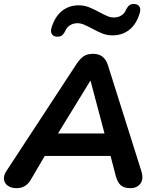

<svg xmlns="http://www.w3.org/2000/svg" viewBox="-28 -953 798 981"><path d="M3.8 -77.6 364.6 -628.5Q382.5 -654.5 400.6 -666.3Q418.8 -678 447.5 -678Q476.9 -678 495.8 -663.2Q514.7 -648.3 523.9 -618.4L693.6 -80.8Q707.1 -38.5 689.5 -15Q672 8.4 636.9 8.4Q605.8 8.4 588.9 -6.6Q572.1 -21.7 563.1 -55.8L528.9 -186.9L572.2 -156.4H162.9L216.6 -183.5L128.9 -33.9Q103.7 8.4 56.7 8.4Q30.6 8.4 13.2 -3.2Q-4.3 -14.8 -7.6 -34.9Q-10.9 -54.9 3.8 -77.6ZM252.3 -244.9 230.3 -271.1H542.1L513.7 -242.3L434.4 -541H434ZM235.1 -811.2Q252.7 -868.4 288.7 -897.1Q324.6 -925.8 373.8 -925.8Q400.8 -925.8 424.5 -916.9Q448.3 -907.9 479.3 -890.9Q506.1 -876.7 521.8 -870.2Q537.5 -863.7 553.5 -863.7Q575.2 -863.7 591.7 -873.8Q608.2 -883.9 616.4 -904L619.2 -909.2Q626.7 -922.6 635.9 -928Q645.1 -933.5 660.1 -932.5Q676.8 -931.3 684.4 -919.1Q692 -907 686.2 -887Q669.3 -829.7 633 -801Q596.7 -772.3 546.7 -772.3Q519.7 -772.3 496.4 -781.3Q473 -790.3 442 -807.3Q415.2 -821.4 399.5 -827.9Q383.8 -834.4 367.8 -834.4Q346.9 -834.4 330.4 -824.4Q313.9 -814.3 304.9 -794.2Q303.3 -791 301.9 -788Q294.2 -775.3 285.3 -770Q276.4 -764.7 261.2 -765.7Q244.5 -766.9 236.9 -779Q229.3 -791.2 235.1 -811.2Z"/></svg>

Font: SN Pro Thin
Style: Italic
Weight: 200
Italic angle: -9°
Designer: Tobias Whetton
Foundry: Supernotes
Version: Version 1.003;Glyphs 3.3 (3324)